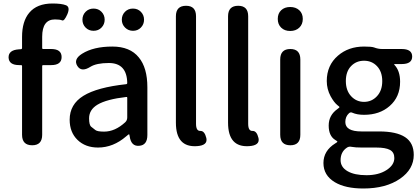

<svg xmlns="http://www.w3.org/2000/svg" viewBox="-20 -830 2399 1097"><path d="M164 0Q106 0 106 -60V-453Q106 -458 101 -458H90Q31 -458 29 -501Q28 -544 87 -548L100 -549Q106 -550 106 -556V-619Q106 -708 147 -757Q191 -810 280 -810Q332 -810 357 -800Q382 -790 365 -749Q347 -708 335 -713.5Q323 -719 294 -719Q221 -719 221 -620V-555Q221 -550 226 -550H272Q332 -550 332 -504Q332 -458 272 -458H226Q221 -458 221 -453V-60Q221 0 164 0Z M540 13Q468 13 423 -30.5Q378 -74 378 -146Q378 -234 456.5 -282.5Q535 -331 701 -349Q707 -350 707 -356Q705 -470 602 -470Q531 -470 496 -448Q445 -416 422 -453Q398 -491 449 -523Q514 -564 622 -564Q723 -564 773 -502Q822 -443 822 -331V-59Q822 0 775 3Q729 7 721 -51L720 -56Q719 -63 717 -63Q715 -63 701 -51Q627 13 540 13ZM575 -78Q637 -78 695 -131Q707 -142 707 -159V-272Q707 -277 702 -276Q589 -263 537 -232Q489 -203 489 -154Q489 -115 501.5 -105.5Q514 -96 525 -87Q536 -78 575 -78ZM514.5 -654Q487 -654 469 -672.5Q451 -691 451 -717.5Q451 -744 469 -762.5Q487 -781 514.5 -781Q542 -781 560 -762.5Q578 -744 578 -717.5Q578 -691 560 -672.5Q542 -654 514.5 -654ZM740 -654Q713 -654 694.5 -672.5Q676 -691 676 -717.5Q676 -744 694 -762.5Q712 -781 739.5 -781Q767 -781 785 -762.5Q803 -744 803 -717.5Q803 -691 785 -672.5Q767 -654 740 -654Z M985 -129V-737Q985 -797 1043 -797Q1100 -797 1100 -737V-123Q1100 -81 1124.5 -82Q1149 -83 1159 -41Q1168 1 1105 5Q985 13 985 -129Z M1283 -129V-737Q1283 -797 1341 -797Q1398 -797 1398 -737V-123Q1398 -81 1422.5 -82Q1447 -83 1457 -41Q1466 1 1403 5Q1283 13 1283 -129Z M1639 0Q1581 0 1581 -60V-490Q1581 -550 1639 -550Q1696 -550 1696 -490V-60Q1696 0 1639 0ZM1638 -653Q1606 -653 1586.5 -672Q1567 -691 1567 -722Q1567 -753 1586.5 -771.5Q1606 -790 1638 -790Q1670 -790 1690 -771.5Q1710 -753 1710 -722Q1710 -691 1690 -672Q1670 -653 1638 -653Z M2056 247Q1953 247 1893 211Q1828 172 1828 101.5Q1828 31 1896 -11Q1908 -18 1908 -20.5Q1908 -23 1896 -30Q1858 -53 1858 -112.5Q1858 -172 1908 -207Q1920 -216 1920 -218Q1920 -220 1908 -229Q1889 -244 1869 -280Q1847 -321 1847 -367Q1847 -457 1911 -512Q1971 -564 2060 -564Q2103 -564 2117 -559Q2140 -550 2164 -550H2275Q2335 -550 2335 -507Q2335 -464 2275 -464H2235Q2230 -464 2233 -460Q2266 -426 2266 -363Q2266 -276 2206 -224Q2149 -174 2060 -174Q2020 -174 1993 -186Q1983 -191 1974 -183Q1953 -164 1953 -133Q1953 -79 2045 -79H2146Q2245 -79 2294.5 -46.5Q2344 -14 2344 55Q2344 137 2266 191Q2185 247 2056 247ZM2233 73Q2233 40 2208 26.5Q2183 13 2130 13H2047Q2010 13 1989 9Q1973 5 1960 15Q1926 39 1926 85Q1926 125 1965.5 148Q2005 171 2074 171Q2143 171 2188 142Q2233 113 2233 73ZM1986 -280.5Q2016 -248 2060 -248Q2104 -248 2134 -280.5Q2164 -313 2164 -366.5Q2164 -420 2134.5 -451.5Q2105 -483 2060 -483Q2015 -483 1985.5 -452Q1956 -421 1956 -367Q1956 -313 1986 -280.5Z"/></svg>

Font: Resource Han Rounded JP Medium
Style: Regular
Weight: 500
Designer: Cyano Hao (round all glyphs); Ryoko NISHIZUKA 西塚涼子 (kana, bopomofo & ideographs); Paul D. Hunt (Latin, Greek & Cyrillic)
Foundry: Cyano Hao
Version: 0.990